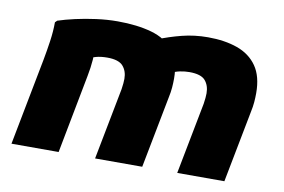

<svg xmlns="http://www.w3.org/2000/svg" viewBox="-64 -671 1150 778"><g transform="rotate(10 510.5 -281.5)"><path d="M24 0 93 -358Q100 -395 106 -436.5Q112 -478 112 -515L120 -523Q150 -533 190 -542Q230 -551 274.5 -557Q319 -563 362 -563Q443 -563 502.5 -546Q562 -529 594.5 -487.5Q627 -446 627 -374Q627 -356 625.5 -337Q624 -318 619 -295L562 0H368L425 -295Q427 -308 428 -319Q429 -330 429 -338Q429 -370 411 -390.5Q393 -411 346 -411Q320 -411 300 -405.5Q280 -400 258 -391L285 -449Q292 -426 289.5 -392.5Q287 -359 280 -324L218 0ZM706 0 763 -295Q765 -308 766 -319Q767 -330 767 -338Q767 -370 749.5 -390.5Q732 -411 684 -411Q665 -411 645.5 -407Q626 -403 606 -393L532 -519Q576 -537 627 -550Q678 -563 734 -563Q803 -563 855 -544.5Q907 -526 936 -484.5Q965 -443 965 -374Q965 -356 963.5 -337Q962 -318 957 -295L900 0Z"/></g></svg>

Font: Kufam ExtraBold
Style: Italic
Weight: 800
Italic angle: -11°
Designer: Artur Schmal
Foundry: Original Type
Version: Version 1.301; ttfautohint (v1.8.3)